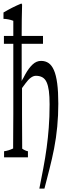

<svg xmlns="http://www.w3.org/2000/svg" viewBox="-25 -849 367 1108"><path d="M51.8 -641.6Q51.8 -690.4 51.8 -729Q23.4 -739.7 -4.9 -740.2Q-4.9 -763.2 -4.9 -776.9Q45.9 -807.1 96.7 -828.1Q99.6 -830.1 102.5 -822.3Q100.1 -737.3 100.1 -652.3V-646.5V-641.6H223.1Q223.1 -624 223.1 -596.2H100.1Q100.1 -492.2 100.1 -381.3Q104.5 -391.6 109.4 -398.4Q115.7 -409.7 121.1 -420.4Q140.6 -455.6 162.8 -476.6Q185.1 -497.6 211.9 -497.6Q237.3 -497.6 255.6 -484.9Q273.9 -472.2 286.1 -444.3Q311.5 -387.2 311.5 -251Q311.5 -116.2 287.1 8.8Q275.4 67.9 260.7 125.5Q260.7 125.5 231.4 239.3H202.1Q214.4 178.7 224.6 123.5Q248 0.5 256.3 -111.3Q261.2 -172.9 261.2 -246.6Q261.2 -293 257.1 -324Q252.9 -355 243.9 -374.8Q234.9 -394.5 219.2 -403.1Q203.6 -411.6 182.1 -411.6Q153.3 -411.6 121.6 -367.2Q113.3 -356 102.1 -340.8Q102.1 -259.8 102.1 -188.5Q102.5 -140.1 102.5 -102.1Q103 -50.3 103 -8.3Q103 3.4 103 5.4V8.8Q120.1 21 136.2 23.9Q136.2 46.4 136.2 59.1H-1.5Q-1.5 46.4 -1.5 23.9Q24.4 20.5 50.8 7.8V4.4Q50.8 2.9 50.8 -8.8Q50.8 -54.2 51.3 -103.8Q51.8 -153.3 51.8 -191.9Q51.8 -396 51.8 -596.2H-2.4Q-2.4 -623.5 -2.4 -641.6Z"/></svg>

Font: Scarab Serif
Style: Condensed-Light
Weight: 300
Designer: John Roberts
Foundry: Scarab
Version: 1.0